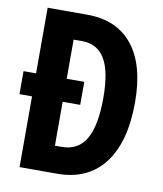

<svg xmlns="http://www.w3.org/2000/svg" viewBox="-81 -780 721 847"><g transform="rotate(10 279.5 -357.0)"><path d="M242.2 -713.9Q374 -713.9 445.1 -625.5Q516.1 -537.1 516.1 -370.1Q516.1 -190.9 442.6 -95.5Q369.1 0 231.9 0H64V-316.9H7.8V-419.9H64V-713.9ZM240.2 -595.2H201.2V-419.9H279.8V-316.9H201.2V-120.1H231Q305.2 -120.1 340.1 -180.2Q375 -240.2 375 -363.8Q375 -483.9 341.1 -539.6Q307.1 -595.2 240.2 -595.2Z"/></g></svg>

Font: Open Sans Condensed
Style: Bold
Weight: 700
Width: 3
Designer: Monotype Design Team
Foundry: Monotype Imaging Inc.
Version: Version 3.003; ttfautohint (v1.8.4)